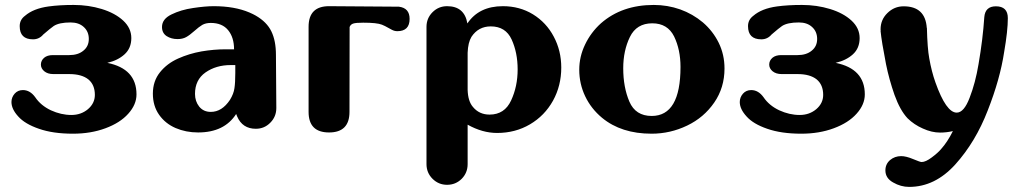

<svg xmlns="http://www.w3.org/2000/svg" viewBox="-20 -525 4043 761"><path d="M405.3 -275.9Q521 -252.4 521 -150.9Q521 -110.4 488.3 -74.2Q456.1 -38.1 397.9 -16.6Q340.3 4.9 269 4.9Q189.9 4.9 134.3 -14.6Q78.6 -33.7 52.2 -63.5Q25.4 -92.8 25.4 -120.6Q25.4 -139.2 38.1 -153.8Q50.8 -168 70.8 -168Q99.1 -168 119.6 -139.6Q141.6 -106.9 181.6 -87.9Q222.2 -69.3 262.7 -69.3Q301.3 -69.3 328.6 -92.3Q356 -115.7 356 -148.9Q356 -189 330.1 -210.4Q303.7 -231.4 254.4 -231.4H191.4Q168.9 -231.4 155.3 -242.7Q142.1 -253.9 142.1 -269Q142.1 -284.7 154.8 -295.9Q167.5 -306.6 189.5 -306.6H254.4Q289.6 -306.6 310.5 -324.2Q332 -341.3 332 -370.6Q332 -399.9 312 -418Q292.5 -436 259.8 -436Q214.4 -436 192.9 -421.9Q180.2 -413.1 151.4 -388.2Q135.3 -369.1 110.8 -369.1Q58.1 -369.1 58.1 -421.4Q58.1 -446.8 79.1 -462.4Q112.3 -491.2 172.9 -499.5Q215.8 -505.4 272 -505.4Q330.6 -505.4 383.3 -489.3Q436 -473.1 468.3 -443.4Q500.5 -413.6 500.5 -374Q500.5 -334 473.6 -309.6Q447.3 -285.6 405.3 -275.9Z M912.6 -267.1H894.5Q836.4 -267.1 794.4 -237.8Q752.9 -208.5 752.9 -152.8Q752.9 -123.5 769.5 -102.5Q786.6 -81.5 815.4 -81.5Q859.9 -81.5 891.6 -129.4Q906.2 -153.3 909.2 -175.3Q912.6 -197.3 912.6 -235.4ZM1073.7 -307.6 1075.2 -96.7Q1075.2 -62.5 1051.3 -38.6Q1027.8 -14.6 994.1 -14.6Q940.9 -14.6 919.9 -63.5L916 -73.2Q869.1 0 765.1 0Q716.8 0 675.8 -17.6Q635.3 -35.2 610.8 -69.8Q585.9 -105 585.9 -153.8Q585.9 -203.6 614.3 -238.8Q642.1 -273.4 686 -293Q729.5 -312.5 778.8 -321.3Q828.1 -329.6 874 -329.6H907.7Q907.7 -376.5 884.3 -405.3Q860.8 -434.1 815.4 -434.1Q795.4 -434.1 781.7 -426.3Q768.6 -418.5 750 -401.9Q731.9 -385.7 717.8 -377.9Q703.6 -370.1 683.6 -370.1Q659.2 -370.1 640.6 -381.8Q622.1 -394 622.1 -418Q622.1 -449.7 659.7 -467.8Q697.3 -486.3 745.1 -493.2Q793.5 -500.5 827.1 -500.5Q909.7 -500.5 968.3 -475.6Q983.9 -468.8 993.2 -463.4Q1037.6 -438 1055.7 -400.4Q1073.7 -363.3 1073.7 -307.6Z M1561 -498.5Q1603.5 -493.2 1603.5 -450.2Q1603.5 -401.4 1554.7 -401.4Q1543.9 -401.4 1533.7 -406.7Q1498.5 -426.3 1493.7 -427.2Q1474.1 -435.1 1419.4 -435.1Q1390.6 -435.1 1379.9 -431.6Q1369.6 -428.2 1365.7 -418L1365.2 -81.5Q1365.2 0 1284.2 0Q1203.1 0 1203.1 -81.5V-418.9Q1203.1 -500.5 1284.2 -500.5Z M1925.3 -420.4Q1876 -420.4 1848.6 -378.9Q1835 -356.4 1833.5 -315.9V-168.5Q1835 -123.5 1854.5 -101.1Q1879.4 -70.8 1920.4 -70.8Q1980 -70.8 2005.9 -127Q2031.7 -182.6 2031.7 -250Q2031.7 -316.4 2007.8 -368.7Q1983.9 -420.4 1925.3 -420.4ZM1752 207.5Q1718.3 207.5 1694.3 183.6Q1670.4 159.7 1670.4 125.5V-418.5Q1670.4 -452.6 1694.3 -476.6Q1718.3 -500.5 1752 -500.5Q1820.8 -500.5 1832.5 -432.1Q1878.4 -500.5 1973.1 -500.5Q2039.6 -500.5 2092.3 -468.3Q2145.5 -435.5 2174.8 -379.9Q2204.6 -324.2 2204.6 -257.3Q2204.6 -185.5 2171.9 -126Q2138.7 -66.4 2080.6 -32.2Q2022.5 2 1950.2 2Q1892.1 2 1833.5 -30.8V125.5Q1833.5 159.7 1810.1 183.6Q1786.1 207.5 1752 207.5Z M2677.2 -259.8Q2677.2 -328.1 2651.9 -380.4Q2626 -432.6 2565.4 -432.6Q2502.9 -432.6 2476.6 -378.4Q2450.2 -324.2 2450.2 -254.4Q2450.2 -179.2 2474.6 -122.1Q2499 -65.4 2563 -65.4Q2677.2 -65.4 2677.2 -259.8ZM2366.2 -58.1Q2322.8 -94.2 2299.3 -143.6Q2275.9 -192.9 2275.9 -248.5Q2275.9 -300.3 2298.8 -348.1Q2321.8 -396.5 2361.8 -432.6Q2444.8 -505.4 2571.3 -505.4Q2625.5 -505.4 2675.8 -487.8Q2726.1 -469.7 2766.1 -436Q2805.7 -401.9 2828.6 -355.5Q2851.6 -308.6 2851.6 -253.4Q2851.6 -177.7 2811 -118.7Q2770 -59.1 2703.6 -27.3Q2636.7 4.9 2562.5 4.9Q2442.4 4.9 2366.2 -58.1Z M3292 -275.9Q3407.7 -252.4 3407.7 -150.9Q3407.7 -110.4 3375 -74.2Q3342.8 -38.1 3284.7 -16.6Q3227.1 4.9 3155.8 4.9Q3076.7 4.9 3021 -14.6Q2965.3 -33.7 2939 -63.5Q2912.1 -92.8 2912.1 -120.6Q2912.1 -139.2 2924.8 -153.8Q2937.5 -168 2957.5 -168Q2985.8 -168 3006.3 -139.6Q3028.3 -106.9 3068.4 -87.9Q3108.9 -69.3 3149.4 -69.3Q3188 -69.3 3215.3 -92.3Q3242.7 -115.7 3242.7 -148.9Q3242.7 -189 3216.8 -210.4Q3190.4 -231.4 3141.1 -231.4H3078.1Q3055.7 -231.4 3042 -242.7Q3028.8 -253.9 3028.8 -269Q3028.8 -284.7 3041.5 -295.9Q3054.2 -306.6 3076.2 -306.6H3141.1Q3176.3 -306.6 3197.3 -324.2Q3218.8 -341.3 3218.8 -370.6Q3218.8 -399.9 3198.7 -418Q3179.2 -436 3146.5 -436Q3101.1 -436 3079.6 -421.9Q3066.9 -413.1 3038.1 -388.2Q3022 -369.1 2997.6 -369.1Q2944.8 -369.1 2944.8 -421.4Q2944.8 -446.8 2965.8 -462.4Q2999 -491.2 3059.6 -499.5Q3102.5 -505.4 3158.7 -505.4Q3217.3 -505.4 3270 -489.3Q3322.8 -473.1 3355 -443.4Q3387.2 -413.6 3387.2 -374Q3387.2 -334 3360.4 -309.6Q3334 -285.6 3292 -275.9Z M3927.2 -500Q3974.6 -500 3974.6 -453.1Q3974.6 -403.3 3960 -318.8Q3943.8 -211.4 3895 -87.4Q3846.7 37.6 3766.6 126.5Q3686 215.8 3583.5 215.8Q3550.3 215.8 3520 198.2Q3489.3 181.2 3489.3 150.4Q3489.3 125.5 3507.8 109.4Q3526.4 93.8 3551.8 93.8Q3571.3 93.8 3599.1 105.5Q3627 117.2 3632.8 117.2Q3648.9 117.2 3672.9 99.1Q3697.3 81.1 3710.4 65.4Q3735.4 37.6 3756.8 -5.4Q3731.9 0.5 3706.1 0.5Q3672.9 0.5 3637.7 -15.6Q3603 -30.8 3577.1 -56.2Q3547.4 -87.9 3525.4 -148.9Q3503.9 -210.4 3491.7 -271Q3474.1 -361.3 3470.2 -402.3H3470.7Q3470.2 -406.7 3470.2 -408.7Q3470.2 -446.8 3497.1 -473.1Q3524.4 -500 3561.5 -500Q3647.5 -500 3653.3 -414.6H3653.8Q3655.8 -333 3663.1 -293.9Q3672.4 -241.2 3687.5 -198.7Q3730 -78.6 3772 -78.6Q3800.8 -78.6 3823.2 -137.7Q3846.2 -196.8 3858.4 -270.5Q3875.5 -369.1 3881.3 -457Q3884.8 -500 3927.2 -500Z"/></svg>

Font: inglobal
Style: Bold
Weight: 700
Designer: Andrey Kochetov, Denis Davydov, Evgeny Yurtaev
Foundry: inglobal.ru
Version: Version 1.00 September 25, 2014, initial release